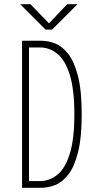

<svg xmlns="http://www.w3.org/2000/svg" viewBox="-20 -894 490 914"><path d="M85 0V-700H177Q209 -700 242.5 -687Q276 -674 304.8 -637.5Q333.5 -601 351.2 -531.8Q369 -462.5 369 -350Q369 -237.5 351.2 -168.2Q333.5 -99 304.8 -62.5Q276 -26 242.5 -13Q209 0 177 0ZM118 -32H170Q216 -32 253.2 -62.2Q290.5 -92.5 312.2 -162.2Q334 -232 334 -350Q334 -468 312.2 -537.8Q290.5 -607.5 253.2 -637.8Q216 -668 170 -668H118ZM349 -874 228 -753H197L76 -874H125L213 -783L300 -874Z"/></svg>

Font: League Mono Thin Condensed
Style: Regular
Weight: 100
Width: 1
Designer: Tyler Finck
Foundry: The League of Moveable Type / Tyler Finck
Version: Version 2.300;RELEASE